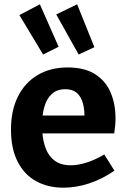

<svg xmlns="http://www.w3.org/2000/svg" viewBox="-20 -859 590 891"><path d="M275 12Q202 12 147 -18.5Q92 -49 61.5 -109.5Q31 -170 31 -257Q31 -347 63.5 -411.5Q96 -476 155 -511Q214 -546 294 -546Q372 -546 421 -515Q470 -484 493 -430.5Q516 -377 516 -310Q516 -293 514.5 -276Q513 -259 510 -240H144V-323H390L372 -310Q373 -350 364.5 -380.5Q356 -411 336.5 -428Q317 -445 283 -445Q244 -445 220 -422.5Q196 -400 185.5 -362Q175 -324 175 -277Q175 -224 188 -182Q201 -140 230.5 -116Q260 -92 308 -92Q342 -92 381.5 -104.5Q421 -117 464 -142L511 -67Q453 -27 392.5 -7.5Q332 12 275 12ZM180 -606 70 -789 165 -839 252 -642ZM345 -606 241 -792 338 -839 418 -640Z"/></svg>

Font: Bitter Thin
Style: Bold
Weight: 700
Version: Version 3.021